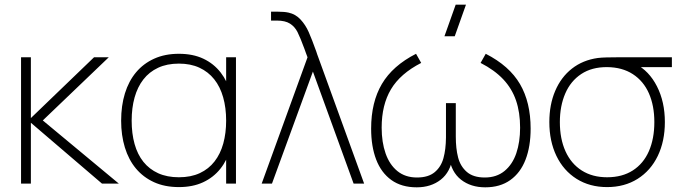

<svg xmlns="http://www.w3.org/2000/svg" viewBox="-20 -785 2913 821"><path d="M101 -269.5 416 0H488L163 -270L445 -540H382ZM70 0H112V-540H70Z M989 -540V0H947V-540ZM745 -555Q805 -555 849.5 -534Q894 -513 923.5 -475Q953 -437 967.5 -384.5Q982 -332 982 -269Q982 -205.5 967 -153Q952 -100.5 922.2 -63.2Q892.5 -26 848.2 -5.5Q804 15 745 15Q684.5 15 638.5 -6Q592.5 -27 561.2 -64.5Q530 -102 514 -154.2Q498 -206.5 498 -269Q498 -333 514.2 -385.8Q530.5 -438.5 562 -476Q593.5 -513.5 639.5 -534.2Q685.5 -555 745 -555ZM745 -513Q694 -513 656 -495.2Q618 -477.5 593 -445.2Q568 -413 555.5 -368.2Q543 -323.5 543 -269Q543 -214 555.5 -169.2Q568 -124.5 593.2 -93Q618.5 -61.5 656.5 -44.2Q694.5 -27 745 -27Q796.5 -27 834.5 -44.8Q872.5 -62.5 897.5 -94.8Q922.5 -127 934.8 -171.5Q947 -216 947 -269Q947 -324 934.2 -369Q921.5 -414 896 -446Q870.5 -478 832.8 -495.5Q795 -513 745 -513Z M1295 -540Q1291.5 -549.5 1288.2 -558.2Q1285 -567 1282 -575.5Q1264 -624.5 1252.2 -647.8Q1240.5 -671 1220 -684Q1199.5 -697 1164 -697H1139V-735H1169Q1196.5 -735 1214 -731Q1244 -724.5 1265.2 -701.5Q1286.5 -678.5 1300 -648Q1313.5 -617.5 1332.5 -564.5Q1334.5 -558.5 1336.5 -552.2Q1338.5 -546 1341 -540L1537 0H1492L1318 -479L1143 0H1099Z M1924.5 -630H1880.5L1928.5 -765H1972.5ZM1762 16Q1697 16 1653.5 -15.2Q1610 -46.5 1588.5 -102.8Q1567 -159 1567 -235Q1567 -348 1613 -426Q1659 -504 1759 -555L1781 -516Q1691.5 -470 1651.8 -403.2Q1612 -336.5 1612 -239Q1612 -177 1628.8 -129Q1645.5 -81 1679.2 -53.5Q1713 -26 1763 -26Q1811.5 -26 1838.8 -48.8Q1866 -71.5 1876.2 -108.8Q1886.5 -146 1887 -197V-201V-344H1929V-201Q1929 -150 1938.8 -112Q1948.5 -74 1976 -50Q2003.5 -26 2053 -26Q2103.5 -26 2137.5 -54Q2171.5 -82 2187.8 -130Q2204 -178 2204 -239Q2204 -304.5 2186.5 -355.5Q2169 -406.5 2131.8 -446Q2094.5 -485.5 2035 -516L2057 -555Q2158 -503.5 2203.5 -425.5Q2249 -347.5 2249 -235Q2249 -158.5 2227.2 -102.2Q2205.5 -46 2162 -15Q2118.5 16 2055 16Q1993 16 1951.2 -16.8Q1909.5 -49.5 1900 -114H1916Q1906.5 -49.5 1864.8 -16.8Q1823 16 1762 16Z M2576 15Q2501.5 15 2445.5 -20.2Q2389.5 -55.5 2359.2 -118.5Q2329 -181.5 2329 -263Q2329 -337.5 2354 -396.2Q2379 -455 2425.5 -491.5Q2472 -528 2536 -537Q2552 -539 2574.2 -539.5Q2596.5 -540 2616 -540H2853V-498H2675L2697 -512Q2755.5 -482 2789.2 -415.8Q2823 -349.5 2823 -263Q2823 -181.5 2792.8 -118.5Q2762.5 -55.5 2706.5 -20.2Q2650.5 15 2576 15ZM2576 -27Q2640.5 -27 2686 -56.2Q2731.5 -85.5 2754.8 -138.8Q2778 -192 2778 -263Q2778 -333 2754.8 -385.8Q2731.5 -438.5 2686 -468Q2640.5 -497.5 2576 -498Q2511 -498.5 2465.5 -468.5Q2420 -438.5 2397 -385Q2374 -331.5 2374 -263Q2374 -191.5 2398 -138.2Q2422 -85 2467.5 -56Q2513 -27 2576 -27Z"/></svg>

Font: Vela Sans GX ExtLt
Style: Regular
Weight: 200
Designer: Principal design: Mikhail Sharanda - project Manrope.
Design modification: Ravid Balaliev
Foundry: Mikhail Sharanda
Version: Version 1.001